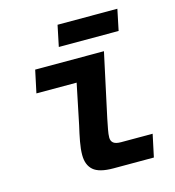

<svg xmlns="http://www.w3.org/2000/svg" viewBox="-106 -800 812 890"><g transform="rotate(-15 300.0 -355.0)"><path d="M329 0Q261 0 233 -24.5Q205 -49 205 -97Q205 -125 211.5 -160.5Q218 -196 227 -234L267 -428H74L97 -536H427L361 -230Q356 -205 351.5 -181.5Q347 -158 347 -143Q347 -126 358 -117Q369 -108 395 -108H546L523 0ZM230 -609 251 -710H538L517 -609Z"/></g></svg>

Font: Geist Mono
Style: Bold Italic
Weight: 700
Italic angle: -12°
Monospace: yes
Designer: Basement.studio, Andrés Briganti, Mateo Zaragoza
Foundry: Basement.studio, Vercel, Andrés Briganti, Guido Ferreyra, Mateo Zaragoza
Version: Version 1.500; ttfautohint (v1.8.4.7-5d5b)